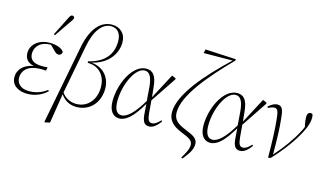

<svg xmlns="http://www.w3.org/2000/svg" viewBox="-105 -1097 2802 1650"><g transform="rotate(15 1296.0 -271.5)"><path d="M162 12C220 12 285 -7 338 -58L329 -67C274 -25 218 -14 171 -14C101 -14 60 -51 60 -105C60 -154 92 -224 223 -224C243 -224 258 -224 268 -222L274 -253C258 -251 241 -251 224 -251C143 -251 113 -284 113 -334C113 -396 161 -448 247 -448H252L299 -402C313 -388 322 -383 335 -383C351 -383 364 -393 366 -414C352 -440 304 -462 239 -462C137 -462 74 -400 74 -330C74 -283 96 -246 156 -234C65 -218 20 -163 20 -100C20 -25 85 12 162 12ZM252 -541 264 -537C295 -584 328 -630 360 -677C377 -702 384 -711 384 -721C384 -732 376 -738 364 -738C350 -738 343 -722 333 -702C306 -648 279 -595 252 -541Z M544 -511C572 -661 636 -736 711 -736C769 -736 802 -694 802 -625C802 -509 738 -427 596 -393L597 -380C712 -379 761 -293 761 -206C761 -90 689 -13 592 -13C539 -13 493 -36 462 -80ZM373 210 417 200 459 -64C485 -22 535 12 598 12C721 12 800 -81 800 -204C800 -294 744 -379 628 -390C771 -423 840 -525 840 -626C840 -704 788 -751 715 -751C613 -751 537 -661 505 -500L421 -65L369 204Z M928 -129C928 -276 1005 -443 1089 -443C1133 -443 1155 -402 1163 -314L1172 -194C1101 -76 1043 -19 992 -19C948 -19 928 -61 928 -129ZM981 12C1042 12 1102 -44 1175 -169L1181 -87C1186 -11 1206 12 1247 12C1283 12 1317 -19 1345 -58L1337 -67C1314 -42 1289 -21 1264 -21C1234 -21 1224 -41 1218 -102L1209 -210L1361 -437V-447L1326 -462L1207 -237L1198 -325C1189 -428 1153 -462 1098 -462C977 -462 888 -274 888 -119C888 -33 925 12 981 12Z M1596 204C1639 150 1671 109 1671 57C1671 6 1631 -13 1554 -44C1480 -74 1445 -105 1445 -168C1445 -318 1623 -529 1817 -726L1819 -739L1545 -753L1538 -719L1795 -721C1591 -529 1406 -317 1406 -158C1406 -89 1448 -44 1529 -12C1604 18 1635 34 1635 74C1635 114 1608 158 1584 198Z M1737 -129C1737 -276 1814 -443 1898 -443C1942 -443 1964 -402 1972 -314L1981 -194C1910 -76 1852 -19 1801 -19C1757 -19 1737 -61 1737 -129ZM1790 12C1851 12 1911 -44 1984 -169L1990 -87C1995 -11 2015 12 2056 12C2092 12 2126 -19 2154 -58L2146 -67C2123 -42 2098 -21 2073 -21C2043 -21 2033 -41 2027 -102L2018 -210L2170 -437V-447L2135 -462L2016 -237L2007 -325C1998 -428 1962 -462 1907 -462C1786 -462 1697 -274 1697 -119C1697 -33 1734 12 1790 12Z M2305 3 2308 7 2328 2C2425 -101 2497 -203 2543 -291C2577 -357 2582 -395 2582 -422C2582 -436 2580 -447 2577 -453C2573 -456 2566 -459 2560 -459C2542 -459 2530 -443 2530 -417C2530 -399 2534 -371 2536 -359L2542 -330C2536 -315 2531 -304 2524 -291C2480 -206 2419 -120 2339 -30C2339 -160 2336 -268 2327 -344C2320 -425 2309 -456 2266 -456C2239 -456 2216 -442 2186 -417L2192 -406C2215 -417 2232 -423 2247 -423C2273 -423 2284 -409 2291 -331C2299 -254 2304 -155 2305 3Z"/></g></svg>

Font: Source Serif 4 Display Light
Style: Italic
Weight: 300
Italic angle: -12°
Designer: Frank Grießhammer
Foundry: Adobe Systems Incorporated
Version: Version 4.004;hotconv 1.0.117;makeotfexe 2.5.65602